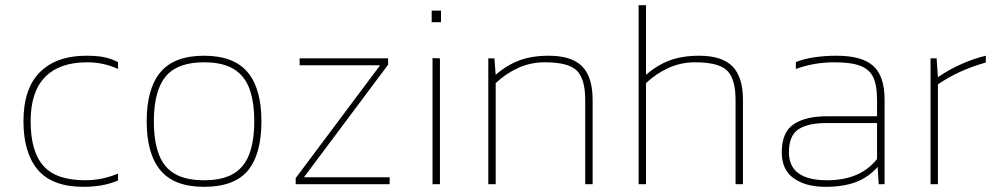

<svg xmlns="http://www.w3.org/2000/svg" viewBox="-20 -709 3849 739"><path d="M434.3 -14.2V-40.9Q372.7 -15.2 308.4 -15.2Q196.2 -15.2 147.1 -70.5Q97.9 -125.9 97.9 -242.2Q97.9 -355.7 153.5 -412.5Q209.1 -469.2 314.8 -469.2Q379.1 -469.2 434.3 -443.5V-470.1Q406.7 -483.5 380.5 -489Q354.3 -494.5 311.6 -494.5Q197.2 -494.5 133.7 -431.3Q70.3 -368.1 70.3 -242.2Q70.3 -120.4 125.9 -55.1Q181.5 10.1 301.5 10.1Q376.8 10.1 434.3 -14.2Z M986.2 -242.2Q986.2 -368.1 932.9 -431.3Q879.6 -494.5 765.2 -494.5Q650.7 -494.5 597.7 -431.3Q544.6 -368.1 544.6 -242.2Q544.6 -116.7 597.7 -53.3Q650.7 10.1 765.2 10.1Q881.9 10.1 934.1 -52.6Q986.2 -115.3 986.2 -242.2ZM572.2 -242.2Q572.2 -358.9 617.2 -414.1Q662.2 -469.2 765.2 -469.2Q835.9 -469.2 878.2 -444.2Q920.5 -419.1 939.6 -368.6Q958.6 -318 958.6 -242.2Q958.6 -166.8 939.6 -116Q920.5 -65.3 878.2 -40.2Q835.9 -15.2 765.2 -15.2Q694.9 -15.2 652.3 -40.2Q609.8 -65.3 591 -116Q572.2 -166.8 572.2 -242.2Z M1479.8 0V-26.7H1149.8L1473.8 -460V-484.4H1133.3V-457.7H1443L1118.1 -23.4V0Z M1677.4 -623.6V-668.2H1641.5V-623.6ZM1673.3 0V-484.4L1644.8 -485.3V0Z M1887.9 0V-389.2Q1926.9 -426 1974.5 -447.6Q2022.1 -469.2 2077.2 -469.2Q2168.2 -469.2 2200.4 -437Q2232.5 -404.9 2232.5 -324V0H2261V-324Q2261 -412.7 2220.6 -453.6Q2180.1 -494.5 2092.4 -494.5Q2026.2 -494.5 1977.9 -476.1Q1929.7 -457.7 1887.9 -421L1882.8 -484.4H1859.4V0Z M2466.5 0V-389.2Q2505.5 -426 2553.1 -447.6Q2600.6 -469.2 2655.8 -469.2Q2746.8 -469.2 2779 -437Q2811.1 -404.9 2811.1 -324V0H2839.6V-324Q2839.6 -412.7 2799.2 -453.6Q2758.7 -494.5 2671 -494.5Q2604.8 -494.5 2556.5 -476.1Q2508.3 -457.7 2466.5 -421V-688.9H2438V0Z M3358 -66.6 3362.1 0H3384.7V-325.8Q3384.7 -415.9 3341.2 -455.2Q3297.8 -494.5 3200.4 -494.5Q3154.4 -494.5 3114.2 -488.5Q3074 -482.5 3043.2 -470.1V-443.5Q3113.5 -469.2 3191.2 -469.2Q3257.8 -469.2 3293 -455Q3328.1 -440.7 3341.9 -409.9Q3355.7 -379.1 3355.7 -324V-261.5H3162.7Q3080.9 -261.5 3034.9 -230.9Q2989 -200.4 2989 -122.7Q2989 -55.1 3035.4 -22.5Q3081.8 10.1 3156.7 10.1Q3226.1 10.1 3274.6 -8.3Q3323.1 -26.7 3358 -66.6ZM3016.5 -122.7Q3016.5 -188.9 3054.9 -212.5Q3093.3 -236.2 3165 -235.3H3355.7V-97Q3291.4 -15.2 3163.6 -15.2Q3016.5 -15.2 3016.5 -122.7Z M3590.1 0V-384.2Q3670 -439.3 3774.4 -468.3V-494.5Q3727 -483.5 3678.1 -461.4Q3629.1 -439.3 3590.1 -411.8L3585 -484.4H3561.6V0Z"/></svg>

Font: Arad-FD-VF Thin
Style: Regular
Weight: 100
Designer: Mohammad Darvishi
Version: Version 1.010;September 21, 2024;FontCreator 15.0.0.2992 64-